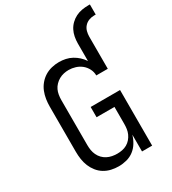

<svg xmlns="http://www.w3.org/2000/svg" viewBox="-228 -1075 1071 1199"><g transform="rotate(-30 308.0 -475.0)"><path d="M268 8Q241 8 214.5 2Q188 -4 165 -18Q142 -32 125 -53.5Q108 -75 98 -99.5Q88 -124 84 -151Q80 -178 80 -205V-530Q80 -557 84 -583.5Q88 -610 98 -635Q108 -660 125.5 -681Q143 -702 165.5 -716Q188 -730 214.5 -736.5Q241 -743 268 -743Q292 -743 315.5 -738Q339 -733 360 -721.5Q381 -710 398.5 -694Q416 -678 429 -658V-785Q429 -808 433.5 -831.5Q438 -855 448.5 -875.5Q459 -896 476 -912.5Q493 -929 514 -939.5Q535 -950 558 -954Q581 -958 605 -958H616V-885H605Q585 -885 566.5 -878Q548 -871 535 -856.5Q522 -842 517 -823Q512 -804 512 -785V-554H429Q429 -579 417.5 -601.5Q406 -624 387 -639.5Q368 -655 344 -662.5Q320 -670 296 -670Q278 -670 260 -666Q242 -662 226 -653Q210 -644 197 -630.5Q184 -617 176.5 -601Q169 -585 166 -566.5Q163 -548 163 -530V-205Q163 -186 166 -168Q169 -150 177 -133Q185 -116 198 -102.5Q211 -89 227.5 -80.5Q244 -72 262.5 -68.5Q281 -65 299 -65Q317 -65 335 -68.5Q353 -72 369 -81Q385 -90 397 -104Q409 -118 416.5 -134.5Q424 -151 426.5 -169Q429 -187 429 -205V-327H300V-401H512V0H439V-121Q431 -93 415.5 -67.5Q400 -42 377 -24.5Q354 -7 325.5 0.5Q297 8 268 8Z"/></g></svg>

Font: Iosevka Aile
Style: Regular
Weight: 400
Designer: Belleve Invis
Foundry: Belleve Invis
Version: Version 28.0.1; ttfautohint (v1.8.4)